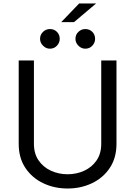

<svg xmlns="http://www.w3.org/2000/svg" viewBox="-20 -1077 781 1110"><path d="M565.3 -727.3H653.4V-245.7Q653.4 -164.1 614.7 -106.2Q576 -48.3 511.7 -17.8Q447.4 12.8 370.7 12.8Q294 12.8 229.8 -17.8Q165.5 -48.3 126.8 -106.2Q88.1 -164.1 88.1 -245.7V-727.3H176.1V-245.7Q176.1 -188.9 203.1 -149.7Q230.1 -110.4 274.5 -90Q318.9 -69.6 370.7 -69.6Q422.6 -69.6 467 -90Q511.4 -110.4 538.4 -149.7Q565.3 -188.9 565.3 -245.7ZM268.5 -795.5Q246.1 -795.5 228.9 -812.7Q211.6 -829.9 211.6 -852.3Q211.6 -876.8 228.9 -892.9Q246.1 -909.1 268.5 -909.1Q293 -909.1 309.1 -892.9Q325.3 -876.8 325.3 -852.3Q325.3 -829.9 309.1 -812.7Q293 -795.5 268.5 -795.5ZM473 -795.5Q450.6 -795.5 433.4 -812.7Q416.2 -829.9 416.2 -852.3Q416.2 -876.8 433.4 -892.9Q450.6 -909.1 473 -909.1Q497.5 -909.1 513.7 -892.9Q529.8 -876.8 529.8 -852.3Q529.8 -829.9 513.7 -812.7Q497.5 -795.5 473 -795.5ZM333.8 -948.9 437.5 -1056.8H535.5L407.7 -948.9Z"/></svg>

Font: Inter UI
Style: Regular
Weight: 400
Designer: Rasmus Andersson
Foundry: rsms
Version: 3.2;8d6f07862